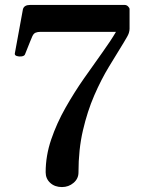

<svg xmlns="http://www.w3.org/2000/svg" viewBox="-20 -746 582 778"><path d="M231 12Q202 12 183.5 -5Q165 -22 165 -48Q165 -115 187.5 -181Q210 -247 245.5 -309.5Q281 -372 320.5 -428.5Q360 -485 394.5 -533Q429 -581 450 -617H145Q132 -617 124 -613.5Q116 -610 111 -599Q109 -594 102 -577.5Q95 -561 89 -545Q83 -529 81 -525Q78 -519 67.5 -517.5Q57 -516 48 -519Q39 -522 40 -529L73 -709Q78 -726 102 -726H485Q493 -726 499 -720Q505 -714 505 -709V-629Q505 -622 502 -612Q499 -602 481 -573Q454 -529 422 -476.5Q390 -424 362 -359.5Q334 -295 316 -217.5Q298 -140 298 -47Q298 -22 278 -5Q258 12 231 12Z"/></svg>

Font: Zen Antique
Style: Regular
Weight: 400
Designer: Yoshimichi Ohira
Foundry: Positype
Version: Version 1.001